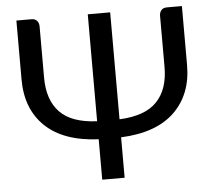

<svg xmlns="http://www.w3.org/2000/svg" viewBox="-51 -772 919 828"><g transform="rotate(-5 408.0 -358.0)"><path d="M455.5 0H358.5V-175Q207 -182 128 -257.5Q49.5 -333 49.5 -460.5V-716H114Q131 -716 139 -706.2Q147 -696.5 147 -682.5V-460.5Q147 -363.5 197.5 -310.8Q248 -258 358.5 -253V-716H455.5V-253Q567.5 -258 618 -311.5Q668.5 -364.5 668.5 -460.5V-682.5Q668.5 -696.5 676.5 -706.2Q684.5 -716 701.5 -716H766V-460.5Q766 -334 687 -257.5Q608 -181.5 455.5 -175Z"/></g></svg>

Font: Verano Sans
Style: Regular
Weight: 400
Designer: Lukasz Dziedzic with Adam Twardoch and Botio Nikoltchev
Foundry: tyPoland Lukasz Dziedzic
Version: Version 3.001;December 28, 2019;FontCreator 12.0.0.2547 64-b